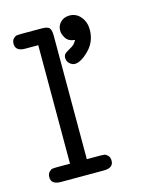

<svg xmlns="http://www.w3.org/2000/svg" viewBox="-99 -698 605 765"><g transform="rotate(-15 203.0 -316.0)"><path d="M17.1 -29.8Q17.1 -43.9 24.7 -51.5Q32.2 -59.1 38.6 -60.1Q44.9 -61 57.1 -61H110.8V-549.8H57.1Q17.1 -549.8 17.1 -580.1Q17.1 -594.2 24.7 -601.6Q32.2 -608.9 38.6 -609.9Q44.9 -610.8 57.1 -610.8H140.1Q165 -610.8 172.6 -602.5Q180.2 -594.2 180.2 -569.8V-61H233.9Q246.1 -61 252.4 -60.1Q258.8 -59.1 266.4 -51.5Q273.9 -43.9 273.9 -29.8Q273.9 0 233.9 0H57.1Q17.1 0 17.1 -29.8ZM201.2 -472.2Q201.2 -481.9 205.6 -487.5Q210 -493.2 223.4 -500.5Q236.8 -507.8 245.1 -514.2L252.9 -523.9L257.8 -532.2Q231.9 -534.2 220.9 -551Q210 -567.9 210 -583Q210 -604 224.4 -617.9Q238.8 -631.8 261.2 -631.8Q289.1 -631.8 307.1 -609.9Q325.2 -587.9 325.2 -557.1Q325.2 -507.3 291.5 -473.6Q257.8 -439.9 232.9 -439.9Q221.7 -439.9 211.4 -449.5Q201.2 -459 201.2 -472.2Z"/></g></svg>

Font: CMU Typewriter Text Variable Width
Style: Medium
Weight: 500
Version: Version 0.7.0